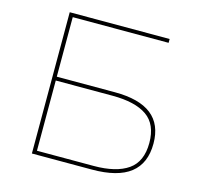

<svg xmlns="http://www.w3.org/2000/svg" viewBox="-102 -809 953 919"><g transform="rotate(15 374.0 -350.0)"><path d="M133 0V-700H628V-681H153V-19H434Q545 -19 604 -60Q663 -101 663 -194Q663 -286 605 -326.5Q547 -367 434 -367H148V-386H441Q562 -386 622.5 -338.5Q683 -291 683 -196Q683 -98 620.5 -49Q558 0 430 0Z"/></g></svg>

Font: Montserrat Alternates Thin
Style: Regular
Weight: 100
Designer: Julieta Ulanovsky
Foundry: Julieta Ulanovsky
Version: Version 9.000